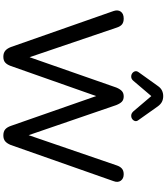

<svg xmlns="http://www.w3.org/2000/svg" viewBox="56 -1044 995 1147"><g transform="rotate(90 553.5 -470.5)"><path d="M319 7Q297 7 283.5 -4Q270 -15 261 -38L46 -651Q37 -677 49.5 -694.5Q62 -712 91 -712Q113 -712 125.5 -702Q138 -692 145 -670L340 -96H303L503 -668Q512 -690 524 -701Q536 -712 556 -712Q576 -712 587.5 -701Q599 -690 608 -667L804 -96H771L968 -670Q975 -691 987.5 -701.5Q1000 -712 1021 -712Q1047 -712 1059.5 -694.5Q1072 -677 1062 -651L846 -37Q837 -15 824 -4Q811 7 789 7Q766 7 753 -4Q740 -15 732 -38L543 -579H565L374 -37Q366 -15 353.5 -4Q341 7 319 7ZM463 -770Q453 -758 440.5 -757Q428 -756 418.5 -762.5Q409 -769 406 -779.5Q403 -790 412 -802L493 -915Q505 -933 520.5 -940.5Q536 -948 554 -948Q573 -948 588 -940.5Q603 -933 616 -915L696 -802Q706 -790 703 -779.5Q700 -769 690.5 -762.5Q681 -756 668.5 -757Q656 -758 645 -770L554 -877Z"/></g></svg>

Font: Nunito ExtraLight SemiBold
Style: Regular
Weight: 600
Version: Version 3.602